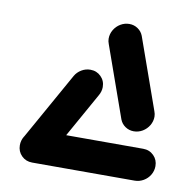

<svg xmlns="http://www.w3.org/2000/svg" viewBox="-64 -584 654 649"><g transform="rotate(10 263.0 -259.5)"><path d="M499.6 -60.4Q499.6 -44.1 491.3 -30.2Q483 -16.3 468.9 -8.1Q454.8 0 438.9 0H87Q65.2 0 50.6 -14.6Q35.9 -29.3 35.9 -50.7Q35.9 -67 44.3 -80.9Q52.6 -94.8 66.7 -103Q80.7 -111.1 96.7 -111.1H448.5Q470.4 -111.1 485 -96.5Q499.6 -81.9 499.6 -60.4ZM226.7 -343.3Q248.5 -343.3 263.1 -328.7Q277.8 -314.1 277.8 -292.6Q277.8 -277.4 269.3 -263L138.5 -29.3L42.2 -76.7L174.4 -312.6Q182.2 -326.3 196.3 -334.8Q210.4 -343.3 226.7 -343.3ZM268.9 -457.8Q268.9 -473.7 277.2 -487.8Q285.6 -501.9 299.6 -510.2Q313.7 -518.5 329.6 -518.5Q345.9 -518.5 358.9 -509.6Q371.9 -500.7 377.4 -486.3L463.7 -243Q467.4 -233.7 467.4 -224.4Q467.4 -208.5 459.1 -194.4Q450.7 -180.4 436.7 -172Q422.6 -163.7 406.7 -163.7Q390.4 -163.7 377.4 -172.6Q364.4 -181.5 358.9 -195.9L272.6 -439.3Q268.9 -448.5 268.9 -457.8Z"/></g></svg>

Font: 26F Galaxy Sans Black
Style: Italic
Weight: 900
Italic angle: -5°
Designer: C₂₉H₂₅N₃O₅
Version: Version 1.200